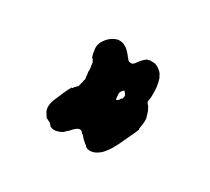

<svg xmlns="http://www.w3.org/2000/svg" viewBox="-85 -639 716 654"><g transform="rotate(30 273.5 -312.0)"><path d="M217 -500Q226 -501 237 -498Q243 -495 251 -490Q261 -483 276 -463Q281 -456 285 -454Q292 -452 297 -453Q302 -454 309 -464Q319 -479 331 -488Q335 -492 336 -491Q337 -490 344 -493Q347 -494 347.5 -493.5Q348 -493 354 -493Q363 -493 367 -492Q368 -491 371 -490Q378 -488 388 -479Q396 -472 399 -464Q401 -460 403 -457Q407 -446 410 -426Q410 -422 410.5 -418Q411 -414 411 -407Q412 -384 409 -375Q408 -370 409 -366Q410 -363 414 -359Q418 -355 419.5 -351.5Q421 -348 422.5 -345.5Q424 -343 425 -340.5Q426 -338 426.5 -336.5Q427 -335 428 -331Q429 -327 431 -321L433 -315V-305Q433 -295 431.5 -288Q430 -281 430 -281Q430 -281 430 -278Q428 -272 430 -271Q431 -271 430.5 -270Q430 -269 429 -267Q428 -262 410 -225Q407 -218 397 -197Q385 -173 378 -163Q374 -158 370 -153Q363 -143 353 -136Q344 -129 333.5 -126Q323 -123 314 -125Q311 -125 307.5 -127Q304 -129 303 -130Q302 -134 295 -137Q295 -137 295 -137.5Q295 -138 290.5 -141.5Q286 -145 281.5 -150Q277 -155 277 -155Q277 -155 276.5 -155.5Q276 -156 276 -156Q272 -162 270 -161Q270 -160 268 -163Q262 -171 255.5 -170.5Q249 -170 244 -166Q237 -161 230.5 -153Q224 -145 222 -145L218 -142Q219 -141 212 -135Q203 -129 191 -126Q178 -122 166 -128Q162 -130 162.5 -130.5Q163 -131 161 -133Q159 -135 158 -135.5Q157 -136 157 -137Q157 -139 151 -141Q149 -142 147 -143Q142 -146 141 -146Q139 -145 132 -157Q126 -165 124 -173Q121 -188 126 -204Q130 -216 134 -224Q135 -226 144 -248Q148 -256 154 -269L161 -281V-280Q162 -279 162 -279Q164 -279 166 -284Q167 -286 168 -286L172 -290Q173 -292 174 -292Q175 -292 175 -293Q176 -295 177 -295Q179 -295 179 -301Q179 -302 180 -303.5Q181 -305 180.5 -306.5Q180 -308 181.5 -310.5Q183 -313 183 -316Q183 -319 184 -322Q187 -327 185 -333Q184 -336 184 -341Q184 -346 183 -349.5Q182 -353 182.5 -360Q183 -367 181.5 -373.5Q180 -380 180 -384Q180 -388 178.5 -391Q177 -394 176.5 -394Q176 -394 175.5 -396Q175 -398 173.5 -400Q172 -402 171 -401.5Q170 -401 170 -401.5Q170 -402 168 -407Q165 -416 163 -432Q160 -452 174 -471Q182 -482 192 -489Q205 -498 217 -500ZM322 -360Q320 -362 314 -354Q308 -347 309 -339Q310 -333 310 -328Q310 -321 312 -320Q316 -319 319 -323Q321 -324 323 -328Q325 -332 325 -332Q330 -332 330 -339Q330 -340 330.5 -340Q331 -340 331 -342.5Q331 -345 331 -347Q330 -348 329.5 -348.5Q329 -349 329 -349V-350Q328 -354 325 -356L323 -357Q323 -359 322 -360Z"/></g></svg>

Font: TT2020 Style B
Style: Italic
Weight: 400
Italic angle: -15°
Version: Version 0.2.000